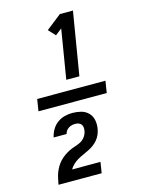

<svg xmlns="http://www.w3.org/2000/svg" viewBox="-146 -935 893 1190"><g transform="rotate(-15 300.0 -340.0)"><path d="M292 -446 344 -762 302 -729 261 -773 359 -850H443L376 -446ZM354 170H77Q81 151 84.5 132.5Q88 114 95 95.5Q102 77 112 60Q122 43 136 28Q150 13 166.5 1.5Q183 -10 201 -19Q219 -28 238 -33.5Q257 -39 274.5 -48.5Q292 -58 304 -75Q316 -92 319 -111Q321 -122 320 -133Q319 -144 312.5 -152.5Q306 -161 296 -164.5Q286 -168 274 -168Q264 -168 253 -165.5Q242 -163 232.5 -157Q223 -151 216 -141.5Q209 -132 207 -121H124Q129 -146 142.5 -169.5Q156 -193 177.5 -209Q199 -225 224.5 -231.5Q250 -238 274 -238Q303 -238 330 -231Q357 -224 376 -205Q395 -186 400.5 -158.5Q406 -131 401 -102Q398 -84 390.5 -66.5Q383 -49 370.5 -34Q358 -19 342 -7.5Q326 4 308.5 12.5Q291 21 273 29Q255 37 238.5 46.5Q222 56 207.5 69.5Q193 83 183 100H365ZM75 -302 87 -378H525L513 -302Z"/></g></svg>

Font: Iosevka Curly Extended
Style: Bold Italic
Weight: 700
Width: 7
Italic angle: -9°
Monospace: yes
Designer: Belleve Invis
Foundry: Belleve Invis
Version: Version 11.1.0; ttfautohint (v1.8.3)